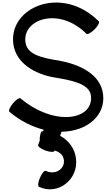

<svg xmlns="http://www.w3.org/2000/svg" viewBox="-20 -933 867 1485"><path d="M53 -68C139 4 230 48 318 70L313 83C312 83 310 82 308 82C296 82 287 113 287 150V155L275 188C271 199 296 218 331 231C366 244 398 245 402 234L403 231C441 243 470 266 474 305C483 376 403 424 334 388C324 384 303 408 289 442C274 476 271 507 282 512C425 580 587 459 568 295C560 217 511 153 445 117L456 86C651 83 798 -37 777 -205C757 -363 590 -438 426 -466C317 -484 190 -506 177 -606C152 -785 436 -884 648 -672C656 -664 684 -679 711 -705C737 -731 752 -759 744 -768C459 -1053 46 -878 83 -594C102 -446 247 -360 400 -334C521 -314 670 -289 683 -195C708 -3 401 48 139 -172C130 -179 104 -162 80 -134C56 -105 44 -76 53 -68Z"/></svg>

Font: Nupuram Expanded Bold
Style: Regular
Weight: 700
Width: 7
Designer: Santhosh Thottingal (santhosh.thottingal@gmail.com)
Foundry: SMC
Version: Version 1.000